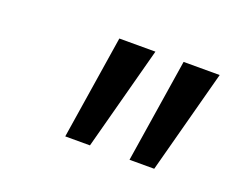

<svg xmlns="http://www.w3.org/2000/svg" viewBox="-51 -778 444 365"><g transform="rotate(20 170.5 -595.0)"><path d="M138 -700H211L155 -490H105ZM268 -700H341L285 -490H235Z"/></g></svg>

Font: Epunda Sans
Style: Italic
Weight: 400
Italic angle: -12.0243°
Designer: Simon Atzbach
Foundry: typofactur
Version: Version 2.204; ttfautohint (v1.8.4.7-5d5b)